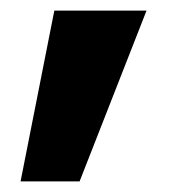

<svg xmlns="http://www.w3.org/2000/svg" viewBox="-20 -193 330 364"><path d="M19 150.9 83 -172.9H257.8L130.9 150.9Z"/></svg>

Font: PoppinsZ
Style: Bold
Weight: 700
Designer: Ninad Kale (Devanagari), Jonny Pinhorn (Latin)
Foundry: Indian Type Foundry
Version: Version 3.002;FEAKit 1.0